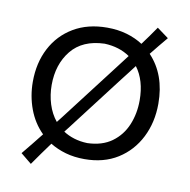

<svg xmlns="http://www.w3.org/2000/svg" viewBox="-74 -642 775 784"><g transform="rotate(10 313.5 -250.0)"><path d="M104 68.4 59.1 31.7Q78.6 7.8 96.7 -14.4Q114.7 -36.6 132.3 -59.1Q93.3 -97.7 73.5 -151.1Q53.7 -204.6 53.7 -263.7Q53.7 -341.8 85.4 -402.8Q117.2 -463.9 176 -498.8Q234.9 -533.7 314.9 -533.7Q359.4 -533.7 396.5 -522.9Q433.6 -512.2 463.4 -492.7Q477.5 -511.7 491 -530.5Q504.4 -549.3 518.1 -569.3L565.9 -534.2Q549.8 -515.1 534.4 -496.3Q519 -477.5 503.9 -458.5Q574.2 -384.3 574.2 -263.7Q574.2 -186.5 542.7 -124Q511.2 -61.5 453.4 -25.1Q395.5 11.2 315.9 11.2Q273.4 11.2 237.5 1Q201.7 -9.3 172.4 -27.3Q155.3 -3.9 138.2 19.8Q121.1 43.5 104 68.4ZM131.8 -263.7Q131.8 -222.7 143.6 -185.1Q155.3 -147.5 178.7 -118.7Q187.5 -129.9 196.8 -141.8Q206.1 -153.8 215.3 -166L367.2 -364.3Q381.3 -382.8 394.8 -400.4Q408.2 -418 420.9 -434.6Q377.4 -464.8 315.9 -467.3Q224.6 -464.4 178.2 -407Q131.8 -349.6 131.8 -263.7ZM315.9 -55.2Q377.4 -57.1 417.5 -86.2Q457.5 -115.2 477.1 -162.1Q496.6 -209 496.6 -263.7Q496.6 -346.7 457 -399.4Q444.8 -383.3 432.1 -366.9Q419.4 -350.6 406.2 -333.5L253.4 -133.8Q243.7 -121.1 234.4 -108.9Q225.1 -96.7 215.8 -85Q235.8 -71.8 261 -64Q286.1 -56.2 315.9 -55.2Z"/></g></svg>

Font: Pinar-DS2-FD Regular
Style: Regular
Weight: 400
Designer: Amin Abedi
Version: Version 2.000